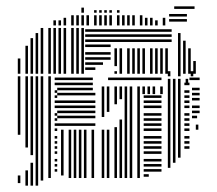

<svg xmlns="http://www.w3.org/2000/svg" viewBox="-20 -560 682 604"><path d="M44 16H36V-8H44ZM44 -136H36V-320H44ZM68 24H60V-24H68ZM68 -96H60V-320H68ZM84 24H76V-48H84ZM84 -72H76V-320H84ZM100 24H92V-320H100ZM116 8H108V-320H116ZM140 0H132V-320H140ZM160 -20H152V-28H160ZM160 -36H152V-44H160ZM160 -52H152V-60H160ZM160 -76H152V-84H160ZM160 -92H152V-100H160ZM160 -108H152V-116H160ZM160 -124H152V-132H160ZM160 -148H152V-156H160ZM160 -164H152V-172H160ZM160 -180H152V-188H160ZM160 -196H152V-204H160ZM160 -220H152V-228H160ZM160 -236H152V-244H160ZM160 -252H152V-260H160ZM160 -268H152V-276H160ZM160 -292H152V-300H160ZM160 -308H152V-316H160ZM180 -8H172V-152H180ZM204 0H196V-152H204ZM220 0H212V-152H220ZM236 0H228V-152H236ZM252 0H244V-152H252ZM276 0H268V-152H276ZM280 -164H160V-172H280ZM280 -188H160V-196H280ZM280 -204H160V-212H280ZM280 -220H160V-228H280ZM280 -236H160V-244H280ZM280 -260H160V-268H280ZM272 -276H160V-284H272ZM272 -292H160V-300H272ZM272 -308H160V-316H272ZM308 0H300V-152H308ZM308 -192H300V-264H308ZM324 0H316V-152H324ZM324 -208H316V-264H324ZM348 0H340V-160H348ZM348 -232H340V-264H348ZM364 0H356V-184H364ZM364 -248H356V-264H364ZM380 0H372V-264H380ZM396 0H388V-264H396ZM420 0H412V-264H420ZM448 -4H432V-12H448ZM488 -20H432V-28H488ZM488 -36H432V-44H488ZM488 -52H432V-60H488ZM488 -76H432V-84H488ZM488 -92H432V-100H488ZM488 -108H432V-116H488ZM488 -124H432V-132H488ZM488 -148H432V-156H488ZM488 -164H432V-172H488ZM488 -180H432V-188H488ZM488 -196H432V-204H488ZM488 -220H432V-228H488ZM488 -236H432V-244H488ZM488 -252H432V-260H488ZM308 -264H300V-288H308ZM324 -264H316V-288H324ZM348 -264H340V-288H348ZM364 -264H356V-288H364ZM380 -264H372V-288H380ZM396 -264H388V-288H396ZM420 -264H412V-288H420ZM436 -264H428V-288H436ZM452 -264H444V-288H452ZM468 -264H460V-288H468ZM492 -264H484V-288H492ZM488 -308H320V-316H488ZM516 -32H508V-296H516ZM532 -48H524V-296H532ZM548 -64H540V-296H548ZM576 -92H560V-100H576ZM576 -108H560V-116H576ZM576 -124H560V-132H576ZM576 -148H560V-156H576ZM576 -164H560V-172H576ZM576 -180H560V-188H576ZM576 -196H560V-204H576ZM576 -220H560V-228H576ZM576 -236H560V-244H576ZM576 -252H560V-260H576ZM576 -268H560V-276H576ZM576 -292H560V-300H576ZM604 -152H596V-168H604ZM600 -188H584V-196H600ZM608 -204H584V-212H608ZM608 -220H584V-228H608ZM608 -244H584V-252H608ZM608 -260H584V-268H608ZM608 -276H584V-284H608ZM516 -296H508V-312H516ZM532 -296H524V-312H532ZM548 -296H540V-312H548ZM572 -296H564V-312H572ZM608 -308H576V-316H608ZM516 -320H508V-336H516ZM548 -320H540V-344H548ZM588 -320H580V-336H588ZM44 -328H36V-376H44ZM68 -328H60V-416H68ZM84 -328H76V-440H84ZM100 -328H92V-456H100ZM116 -328H108V-472H116ZM140 -328H132V-472H140ZM156 -328H148V-472H156ZM172 -328H164V-472H172ZM188 -328H180V-472H188ZM212 -328H204V-472H212ZM228 -328H220V-472H228ZM244 -328H236V-472H244ZM280 -340H248V-348H280ZM304 -356H248V-364H304ZM328 -372H248V-380H328ZM328 -388H248V-396H328ZM328 -412H248V-420H328ZM328 -428H248V-436H328ZM328 -444H248V-452H328ZM328 -460H248V-468H328ZM348 -328H340V-336H348ZM348 -352H340V-408H348ZM364 -328H356V-408H364ZM388 -328H380V-408H388ZM404 -328H396V-408H404ZM420 -328H412V-408H420ZM436 -328H428V-408H436ZM460 -328H452V-408H460ZM476 -328H468V-408H476ZM492 -328H484V-408H492ZM508 -328H500V-408H508ZM520 -428H328V-436H520ZM520 -444H328V-452H520ZM520 -460H328V-468H520ZM548 -328H540V-440H548ZM564 -328H556V-432H564ZM580 -328H572V-408H580ZM596 -328H588V-368H596ZM548 -440H540V-456H548ZM156 -480H148V-496H156ZM172 -480H164V-496H172ZM188 -480H180V-504H188ZM212 -480H204V-512H212ZM228 -480H220V-512H228ZM244 -480H236V-512H244ZM260 -480H252V-512H260ZM284 -480H276V-512H284ZM300 -480H292V-512H300ZM316 -480H308V-512H316ZM332 -480H324V-512H332ZM356 -480H348V-512H356ZM372 -480H364V-512H372ZM388 -480H380V-512H388ZM404 -480H396V-512H404ZM428 -480H420V-512H428ZM444 -480H436V-504H444ZM460 -480H452V-504H460ZM476 -480H468V-496H476ZM500 -480H492V-504H500ZM568 -492H512V-500H568ZM568 -508H512V-516H568ZM244 -520H236V-536H244ZM284 -520H276V-528H284ZM300 -520H292V-528H300ZM316 -520H308V-528H316ZM332 -520H324V-528H332ZM356 -520H348V-528H356ZM592 -532H528V-540H592Z"/></svg>

Font: Rubik Lines
Style: Regular
Weight: 400
Designer: Hubert and Fischer, NaN
Foundry: Hubert and Fischer, NaN
Version: Version 2.201